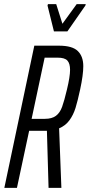

<svg xmlns="http://www.w3.org/2000/svg" viewBox="-20 -909 435 929"><path d="M146 -688H265Q330 -688 356.5 -662Q383 -636 383 -589Q383 -547 368 -477Q356 -421 345.5 -387Q335 -353 316 -327Q297 -301 266 -288L277 0H215L207 -276H196H121L62 0H1ZM304 -476Q319 -538 319 -571Q319 -602 306 -616Q293 -630 259 -630H196L133 -334H197Q231 -334 250.5 -348.5Q270 -363 280.5 -392Q291 -421 304 -476ZM241 -757 210 -882 212 -889H252L282 -794L351 -889H395L393 -882L306 -757Z"/></svg>

Font: Saira Ultra Condensed
Style: Italic
Weight: 400
Width: 1
Italic angle: -12°
Designer: Hector Gatti with collaboration of the Omnibus-Type team
Foundry: Omnibus-Type
Version: Version 1.001; ttfautohint (v1.8)